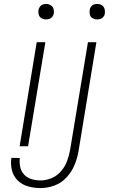

<svg xmlns="http://www.w3.org/2000/svg" viewBox="-20 -745 616 978"><path d="M475 -646Q484 -646 492.5 -649Q501 -652 507 -659.5Q513 -667 514 -676Q516 -688 512.5 -700Q509 -712 498.5 -718.5Q488 -725 475 -725Q467 -725 458 -722Q449 -719 443.5 -711Q438 -703 437 -695Q435 -682 438 -670Q441 -658 452 -652Q463 -646 475 -646ZM215 -646Q223 -646 232 -649Q241 -652 246.5 -659.5Q252 -667 254 -676Q256 -688 252.5 -700Q249 -712 238 -718.5Q227 -725 215 -725Q206 -725 197.5 -722Q189 -719 183.5 -711Q178 -703 176 -695Q174 -682 177.5 -670Q181 -658 191.5 -652Q202 -646 215 -646ZM187 213Q222 213 257.5 200Q293 187 319.5 158Q346 129 360 94.5Q374 60 380 25L471 -530H428L337 19Q332 47 322 74.5Q312 102 292 126Q272 150 243.5 162Q215 174 187 174Q163 174 141 167.5Q119 161 103.5 145Q88 129 83 106Q78 83 81 60L38 59Q38 60 38 60Q38 60 38 60Q33 92 41 123Q49 154 71 175Q93 196 123.5 204.5Q154 213 187 213ZM80 0H123L211 -530H167Z"/></svg>

Font: Iosevka Sparkle XLtObl
Style: Regular
Weight: 200
Italic angle: -9°
Designer: Belleve Invis
Foundry: Belleve Invis
Version: Version 4.5.0; ttfautohint (v1.8.3)